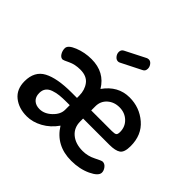

<svg xmlns="http://www.w3.org/2000/svg" viewBox="-173 -894 1087 1087"><g transform="rotate(45 370.0 -350.5)"><path d="M453 -641 332 -580Q326 -577 320 -577Q306 -577 295.5 -590Q285 -603 285 -618Q285 -636 300 -644L424 -707Q434 -709 435 -709Q449 -709 459 -696Q469 -683 469 -668Q469 -648 453 -641ZM511 -480Q591 -480 650.5 -429Q710 -378 710 -289Q710 -239 688.5 -224Q667 -209 619 -209H409V-186Q409 -136 444 -106.5Q479 -77 537 -77Q578 -77 615 -96Q652 -115 660 -115Q677 -115 689 -99.5Q701 -84 701 -68Q701 -41 649 -16.5Q597 8 530 8Q408 8 347 -90Q314 -43 267.5 -17.5Q221 8 174 8Q110 8 67.5 -26Q25 -60 25 -124Q25 -204 84.5 -235.5Q144 -267 258 -267H302V-285Q302 -330 278 -362Q254 -394 202 -394Q160 -394 128 -378.5Q96 -363 91 -363Q75 -363 64.5 -380Q54 -397 54 -417Q54 -442 102.5 -461.5Q151 -481 205 -481Q310 -481 360 -397Q419 -480 511 -480ZM409 -274H574Q597 -274 604 -279.5Q611 -285 611 -303Q611 -345 582 -372.5Q553 -400 510 -400Q467 -400 438 -374Q409 -348 409 -307ZM302 -172V-209H277Q244 -209 221 -206.5Q198 -204 176 -196.5Q154 -189 142.5 -174Q131 -159 131 -136Q131 -105 149 -88.5Q167 -72 196 -72Q235 -72 268.5 -104Q302 -136 302 -172Z"/></g></svg>

Font: AkaAcidDosis
Style: SemiBold
Weight: 600
Designer: Edgar Tolentino, Pablo Impallari, Igino Marini, Cyberella
Foundry: Edgar Tolentino, Pablo Impallari, Igino Marini, Cyberella
Version: Version 1.007